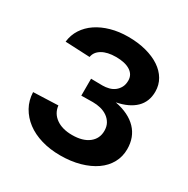

<svg xmlns="http://www.w3.org/2000/svg" viewBox="-167 -876 1021 1041"><g transform="rotate(30 344.0 -355.0)"><path d="M344 16Q280 16 226 0Q172 -16 133 -45.5Q94 -75 71 -116Q48 -157 46 -208L201 -214Q206 -167 244.5 -139.5Q283 -112 345 -112Q411 -112 448.5 -141Q486 -170 486 -219Q486 -246 475 -265.5Q464 -285 445.5 -298Q427 -311 403.5 -317Q380 -323 354 -323L282 -322V-428L354 -427Q374 -427 393.5 -432Q413 -437 428 -448.5Q443 -460 452.5 -477.5Q462 -495 462 -520Q462 -557 430 -577.5Q398 -598 341 -598Q287 -598 254 -578.5Q221 -559 216 -526L62 -533Q67 -577 90 -612.5Q113 -648 150 -673Q187 -698 236.5 -712Q286 -726 344 -726Q406 -726 456.5 -712.5Q507 -699 543 -675Q579 -651 599 -617Q619 -583 619 -541Q619 -478 578.5 -438.5Q538 -399 462 -384Q550 -367 596.5 -318.5Q643 -270 643 -195Q643 -148 621.5 -109Q600 -70 560.5 -42.5Q521 -15 466 0.5Q411 16 344 16Z"/></g></svg>

Font: Geist
Style: Bold
Weight: 400
Designer: Basement.studio, Andrés Briganti, Mateo Zaragoza
Foundry: Basement.studio, Vercel, Andrés Briganti, Guido Ferreyra, Mateo Zaragoza
Version: Version 1.401